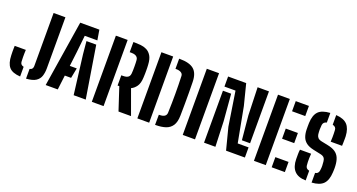

<svg xmlns="http://www.w3.org/2000/svg" viewBox="-43 -1297 3534 1898"><g transform="rotate(20 1724.0 -348.0)"><path d="M246.6 7.2V-94.6Q266.8 -99.9 273.8 -111.3Q280.8 -122.7 280.8 -136.6V-696H405.2V-159.1Q405.2 -114 393.6 -77.9Q382 -41.8 348 -19.4Q314 3 246.6 7.2ZM184.5 7.2Q100.9 2.1 66.9 -37.1Q33 -76.4 30.6 -159.1Q29.6 -179.1 29.5 -199.4Q29.5 -219.6 30 -235.7Q30.5 -251.8 30.6 -259.3H147.6Q146.6 -238.9 146.2 -220.7Q145.7 -202.5 146 -182.2Q146.2 -162 147.6 -135.8Q148.2 -119.4 157.2 -109.2Q166.2 -98.9 184.5 -94.5Z M450.8 0 560.9 -696H762.2L779.9 -589.3H647.3L628.7 -412.7L610.1 -259.4H683.5L662.6 -152.5H596.5L577.9 0ZM745.1 0 693.5 -412.9 681.1 -546.2H783.9L872.1 0Z M936.1 0V-696H1059.8V0ZM1348.6 0H1216.9L1138.4 -238.5H1120.3V-346.1H1138.1Q1159.9 -346.1 1175.5 -351Q1191.2 -355.9 1200 -367.1Q1208.8 -378.3 1210.6 -396.7Q1212.1 -410.9 1212.6 -430.3Q1213.1 -449.8 1213.1 -470.2Q1213.1 -490.6 1212.4 -509.2Q1211.6 -527.7 1210.6 -540.2Q1209.2 -556.3 1200.5 -567.3Q1191.8 -578.2 1176.2 -583.8Q1160.7 -589.3 1138.2 -589.3H1120.3V-696H1138.2Q1164.6 -696 1197 -693Q1229.4 -690 1259.7 -675.7Q1290 -661.4 1310.6 -628.1Q1331.3 -594.8 1334.3 -533.8Q1335.3 -518 1335.7 -503.3Q1336.1 -488.6 1336.1 -473Q1336.1 -457.5 1335.8 -439.9Q1335.4 -422.3 1334.3 -400.6Q1331.9 -339.9 1309 -307Q1286.1 -274.1 1254.2 -259.7Z M1608.7 -589.3H1601.7V-696H1608.7Q1710.4 -696 1757.3 -656.6Q1804.2 -617.3 1805.9 -525.3Q1807.1 -471.3 1807.4 -414.1Q1807.7 -356.9 1807.4 -296.5Q1807.1 -236 1805.9 -171.8Q1804.7 -102.9 1779.8 -65.8Q1754.9 -28.7 1711 -14.3Q1667.2 0 1608.6 0H1601.5L1602.5 -106.8H1608.6Q1645 -106.8 1662.9 -119.8Q1680.9 -132.7 1681.4 -157.5Q1683.2 -210.1 1684.1 -259.1Q1685 -308 1684.9 -355.1Q1684.8 -402.1 1684 -448.7Q1683.1 -495.2 1681.4 -542.8Q1680.9 -564.9 1661.5 -577.1Q1642.2 -589.3 1608.7 -589.3ZM1415.1 0V-696H1538.8L1539.5 0Z M1892.6 0V-696H2021.5V0Z M2348.4 0 2288.8 -230.9 2233.1 -590.1H2116.6V-696H2306.8L2362.9 -474.5L2432.1 -106.7H2546.4V0ZM2116.6 0V-546.6H2203L2226.3 -266.2L2236.2 0ZM2546.4 -150.1H2460.3L2436.2 -404.5L2427 -696H2546.4Z M2641.6 0V-696H2766V0ZM2828.2 0V-106.8H2966.9V0ZM2828.2 -300.6V-407.3H2955.8V-300.6ZM2828.2 -589.3V-696H2966.9V-589.3Z M3250.5 7.2V-94.1Q3270 -98.1 3278.9 -109Q3287.8 -119.8 3289.6 -137.4Q3293.6 -165.9 3292.8 -185Q3292 -204.2 3289.6 -229.3Q3287.8 -252.1 3276.4 -266.7Q3265 -281.3 3236.2 -287.4L3159.5 -303.8Q3108.7 -314.7 3080 -336.4Q3051.4 -358.1 3039 -390.3Q3026.6 -422.5 3025.1 -465.1Q3024.6 -484.5 3024.7 -502.1Q3024.8 -519.6 3025.3 -537.9Q3028.6 -620.4 3065.4 -659.2Q3102.2 -698.1 3189.3 -703.2V-601.9Q3169.9 -597.5 3160.9 -587.3Q3151.9 -577.2 3149.8 -561.9Q3147 -540.2 3146.9 -514.9Q3146.8 -489.6 3149.8 -463.5Q3152 -444.7 3164.1 -430Q3176.1 -415.3 3205.9 -409.2L3273.9 -395.3Q3323.4 -385.5 3353.5 -365.2Q3383.6 -344.8 3397.9 -311.6Q3412.2 -278.4 3415 -229.4Q3415.6 -214.2 3415.8 -206.6Q3416.1 -198.9 3415.6 -189.2Q3415.2 -179.5 3414.1 -157.9Q3409.7 -75.6 3372 -36.8Q3334.2 2.1 3250.5 7.2ZM3188.4 7.2Q3107.9 6.1 3068.4 -36.5Q3028.9 -79 3028.3 -159.5Q3028 -184.4 3028.2 -211.8Q3028.3 -239.3 3031.8 -259.3H3148.8Q3146.9 -233.7 3146.2 -212.1Q3145.5 -190.6 3146.3 -171.9Q3147 -153.3 3148.8 -135.8Q3150.2 -119.2 3159.8 -109Q3169.5 -98.9 3188.4 -94.5ZM3289.9 -437.4Q3291.4 -466.8 3291.7 -486Q3292 -505.3 3291.5 -522.1Q3291 -538.9 3289.9 -560.5Q3289.2 -577 3279.6 -587.2Q3270.1 -597.5 3251.4 -601.7V-703.2Q3332.4 -697.6 3369.5 -658.4Q3406.7 -619.1 3411.1 -537.8Q3411.6 -530.4 3411.4 -509.9Q3411.2 -489.4 3410.6 -468.1Q3410 -446.8 3409.5 -437.4Z"/></g></svg>

Font: Big Shoulders Stencil Text SC Thin
Style: Regular
Weight: 100
Designer: Patric King
Foundry: XO Type Co
Version: Version 2.001